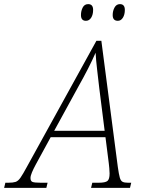

<svg xmlns="http://www.w3.org/2000/svg" viewBox="-78 -912 706 932"><path d="M-58 0 -52 -25H-37Q-15 -25 -2.5 -29Q10 -33 21.5 -49.5Q33 -66 53 -103L390 -714H414L494 -101Q499 -66 503.5 -50Q508 -34 517 -29.5Q526 -25 543 -25H559L553 0H364L370 -25H401Q433 -25 443.5 -33.5Q454 -42 454 -70Q454 -80 452.5 -96Q451 -112 450 -120L434 -246H168L96 -114Q84 -92 77 -75Q70 -58 70 -48Q70 -33 79.5 -29Q89 -25 120 -25H153L147 0ZM301 -489 185 -277H430L404 -483Q399 -527 393.5 -573.5Q388 -620 386 -656Q370 -619 349 -578Q328 -537 301 -489ZM494 -811Q469 -811 469 -839Q469 -859 478 -875.5Q487 -892 504 -892Q528 -892 528 -864Q528 -841 518.5 -826Q509 -811 494 -811ZM339 -811Q315 -811 315 -839Q315 -859 323.5 -875.5Q332 -892 350 -892Q374 -892 374 -864Q374 -841 364.5 -826Q355 -811 339 -811Z"/></svg>

Font: Noto Serif SemiCondensed ExtraLight
Style: Italic
Weight: 200
Width: 4
Italic angle: -12°
Designer: Monotype Design Team
Foundry: Monotype Imaging Inc.
Version: Version 2.013